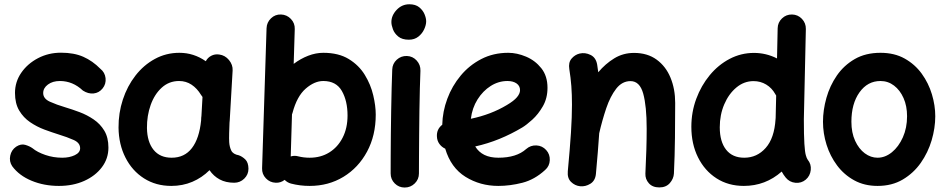

<svg xmlns="http://www.w3.org/2000/svg" viewBox="-20 -796 4337 881"><path d="M450.7 -390.1Q434.1 -369.6 409.4 -367.2Q384.8 -364.7 360.4 -380.4Q314 -424.3 254.9 -424.3Q221.7 -424.3 200 -408.2Q178.2 -392.1 178.2 -369.1Q178.2 -343.3 209 -329.3Q239.7 -315.4 279.3 -303.7Q310.5 -294.4 345 -281.5Q379.4 -268.6 409.7 -248Q439.9 -227.5 458.7 -196.3Q477.5 -165 477.5 -118.7Q477.5 -68.4 447.5 -28.6Q417.5 11.2 366.2 34.2Q314.9 57.1 250.5 57.1Q182.1 57.1 125 33.4Q67.9 9.8 36.1 -33.2Q21.5 -55.2 26.9 -81.5Q32.2 -107.9 54.2 -123Q76.2 -137.2 95.9 -131.3Q115.7 -125.5 129.4 -115.7Q150.9 -97.7 188 -85Q225.1 -72.3 265.6 -72.3Q298.8 -72.3 323.2 -84Q347.7 -95.7 347.7 -115.7Q347.7 -140.6 317.9 -153.8Q288.1 -167 250 -178.7Q218.8 -188.5 183.8 -201.4Q148.9 -214.4 118.2 -235.4Q87.4 -256.3 68.1 -288.8Q48.8 -321.3 48.8 -369.6Q48.8 -420.4 77.6 -462.2Q106.4 -503.9 154.5 -529.1Q202.6 -554.2 259.8 -554.2Q319.8 -554.2 362.3 -535.4Q404.8 -516.6 440.4 -480.5Q461.4 -463.9 464.4 -437.3Q467.3 -410.6 450.7 -390.1Z M1054.7 42.5Q1016.1 42.5 988 27.3Q960 12.2 941.4 -15.1Q906.7 19.5 862.3 38.3Q817.9 57.1 766.1 57.1Q695.3 57.1 640.9 22.5Q586.4 -12.2 555.7 -72.8Q524.9 -133.3 523.9 -210Q523.4 -277.3 543.7 -339.1Q564 -400.9 601.6 -449.2Q639.2 -497.6 690.7 -525.6Q742.2 -553.7 803.2 -553.7Q869.1 -553.7 924.3 -515.1Q932.6 -531.2 949.2 -540Q965.8 -548.8 985.8 -545.9Q1012.7 -542.5 1030.8 -520.5Q1048.8 -498.5 1047.4 -472.7L1034.2 -244.6Q1033.7 -239.3 1033.2 -233.4Q1032.2 -212.4 1031.5 -185.5Q1030.8 -158.7 1031.7 -143.6Q1033.2 -121.6 1041.3 -105Q1049.3 -88.4 1075.7 -83.5Q1091.3 -78.1 1105.5 -64.5Q1119.6 -50.8 1120.1 -22Q1120.1 4.9 1100.8 23.7Q1081.5 42.5 1054.7 42.5ZM767.6 -72.3Q826.7 -72.3 860.6 -116.5Q894.5 -160.6 902.8 -243.2Q902.8 -250 903.3 -255.9Q903.3 -260.3 904.3 -264.2L909.2 -351.1Q905.3 -355.5 902.3 -360.8Q884.3 -390.6 858.9 -407.5Q833.5 -424.3 801.8 -424.3Q755.9 -424.3 722.4 -394Q689 -363.8 671.4 -314.5Q653.8 -265.1 654.3 -208.5Q655.3 -145 684.6 -108.6Q713.9 -72.3 767.6 -72.3Z M1269.5 -729.5Q1296.4 -728.5 1314.9 -709Q1333.5 -689.5 1332.5 -662.6L1327.6 -502.9Q1359.4 -526.9 1394.3 -540.3Q1429.2 -553.7 1463.4 -553.7Q1533.7 -553.7 1580.3 -525.1Q1627 -496.6 1654.1 -452.1Q1681.2 -407.7 1692.6 -358.9Q1704.1 -310.1 1704.1 -270Q1704.1 -174.3 1664.3 -100.3Q1624.5 -26.4 1555.9 15.4Q1487.3 57.1 1400.9 57.1Q1356.4 57.1 1315.4 46.4Q1298.8 42 1286.1 29.3Q1268.1 43.5 1245.1 42.5Q1218.3 41.5 1200 22.2Q1181.6 2.9 1182.6 -23.9L1203.1 -666.5Q1204.1 -693.4 1223.4 -711.9Q1242.7 -730.5 1269.5 -729.5ZM1348.6 -78.6Q1373.5 -72.3 1400.9 -72.3Q1451.7 -72.3 1490.7 -96.4Q1529.8 -120.6 1552.2 -164.3Q1574.7 -208 1574.7 -266.1Q1574.7 -333 1548.6 -378.7Q1522.5 -424.3 1463.4 -424.3Q1422.9 -424.3 1382.6 -389.2Q1342.3 -354 1322.3 -278.3Q1321.3 -274.4 1319.8 -271L1314 -78.1Q1331.5 -83.5 1348.6 -78.6Z M1775.9 -694.8Q1775.9 -725.1 1800 -750.7Q1824.2 -776.4 1858.4 -776.4Q1886.7 -776.4 1903.6 -762.7Q1920.4 -749 1928 -730.7Q1935.5 -712.4 1935.5 -698.2Q1935.5 -681.6 1926.5 -661.9Q1917.5 -642.1 1899.7 -627.9Q1881.8 -613.8 1856 -613.8Q1825.2 -613.8 1807.6 -628.2Q1790 -642.6 1783 -661.6Q1775.9 -680.7 1775.9 -694.8ZM1847.2 -539.1Q1874 -538.1 1892.1 -518.1Q1910.2 -498 1909.2 -471.2Q1907.7 -437.5 1906.5 -389.4Q1905.3 -341.3 1904.5 -286.6Q1903.8 -231.9 1903.3 -177.7Q1902.8 -123.5 1902.6 -77.1Q1902.3 -30.8 1902.3 0Q1902.3 26.9 1883.1 45.7Q1863.8 64.5 1836.9 64.5Q1810.1 64.5 1791.3 45.7Q1772.5 26.9 1772.5 0Q1772.5 -31.2 1772.7 -77.6Q1772.9 -124 1773.4 -178.5Q1773.9 -232.9 1774.9 -288.1Q1775.9 -343.3 1777.1 -392.6Q1778.3 -441.9 1779.8 -477.1Q1780.8 -503.9 1800.5 -522Q1820.3 -540 1847.2 -539.1Z M2481.4 -16.1Q2433.1 28.3 2376.7 42.7Q2320.3 57.1 2266.6 57.1Q2183.1 57.1 2116 15.4Q2048.8 -26.4 2022.9 -113.8Q2006.8 -121.1 1996.3 -135.5Q1985.8 -149.9 1984.9 -168.5Q1982.4 -202.6 2009.3 -223.6Q2010.7 -284.2 2032.5 -342.8Q2054.2 -401.4 2093.8 -449Q2133.3 -496.6 2188.5 -525.1Q2243.7 -553.7 2312 -553.7Q2352.1 -553.7 2393.8 -536.1Q2435.5 -518.6 2463.9 -482.9Q2492.2 -447.3 2492.2 -393.1Q2492.2 -345.2 2470.9 -308.3Q2449.7 -271.5 2422.4 -246.8Q2395 -222.2 2377 -211.4Q2325.7 -180.7 2271.7 -158.7Q2217.8 -136.7 2160.6 -124Q2191.9 -72.3 2266.6 -72.3Q2350.1 -72.3 2394.5 -112.3Q2414.6 -129.9 2441.4 -128.7Q2468.3 -127.4 2486.3 -107.4Q2503.9 -87.9 2502.7 -60.8Q2501.5 -33.7 2481.4 -16.1ZM2308.6 -424.3Q2267.6 -424.3 2231.7 -401.6Q2195.8 -378.9 2171.1 -339.6Q2146.5 -300.3 2140.6 -251Q2233.4 -270.5 2305.7 -314Q2337.9 -333 2352.1 -349.9Q2366.2 -366.7 2366.2 -382.3Q2366.2 -401.9 2350.3 -413.1Q2334.5 -424.3 2308.6 -424.3Z M2585.4 -10.3Q2595.2 -114.7 2599.9 -187.7Q2604.5 -260.7 2604.5 -315.9Q2604.5 -362.3 2601.6 -401.1Q2598.6 -439.9 2592.3 -479Q2587.4 -508.8 2602.5 -526.9Q2617.7 -544.9 2639.6 -550.3Q2665 -556.2 2689.9 -543.9Q2714.8 -531.7 2720.2 -499Q2723.1 -481 2725.1 -464.4Q2757.8 -503.4 2798.6 -528.3Q2839.4 -553.2 2889.2 -553.2Q2950.7 -553.2 2992.9 -522.5Q3035.2 -491.7 3056.6 -439.7Q3078.1 -387.7 3078.1 -323.7Q3078.1 -245.6 3077.1 -163.6Q3076.2 -81.5 3072.3 0.5Q3070.8 24.4 3053.5 44.2Q3036.1 64 3005.4 64Q2974.1 64 2957.3 44.9Q2940.4 25.9 2941.4 0.5Q2944.3 -57.6 2945.8 -108.2Q2947.3 -158.7 2947.3 -205.6Q2947.3 -309.1 2931.4 -366.5Q2915.5 -423.8 2873 -423.8Q2834.5 -423.8 2807.4 -388.9Q2780.3 -354 2761.7 -299.1Q2743.2 -244.1 2729.5 -184.6Q2727.1 -144.5 2723.1 -98.4Q2719.2 -52.2 2714.4 2Q2711.4 33.2 2689 47.1Q2666.5 61 2642.1 58.6Q2618.2 56.2 2600.3 38.8Q2582.5 21.5 2585.4 -10.3Z M3439.5 -553.2Q3495.6 -553.2 3545.4 -527.8L3548.3 -666Q3548.8 -692.9 3568.1 -711.4Q3587.4 -730 3614.3 -729.5Q3641.1 -729 3659.7 -709.5Q3678.2 -689.9 3677.7 -663.1L3668.5 -249Q3668.5 -174.3 3670.9 -136.5Q3673.3 -98.6 3677.5 -84Q3681.6 -69.3 3686 -63.5Q3703.1 -43 3700.2 -15.9Q3697.3 11.2 3677.2 28.3Q3656.7 45.4 3629.6 42.7Q3602.5 40 3585.4 19Q3574.7 5.9 3566.9 -8.8Q3492.2 57.1 3393.1 57.1Q3321.8 57.1 3267.6 22.2Q3213.4 -12.7 3182.9 -74Q3152.3 -135.3 3152.3 -214.4Q3152.3 -281.7 3174.8 -342.5Q3197.3 -403.3 3236.6 -450.9Q3275.9 -498.5 3328.1 -525.9Q3380.4 -553.2 3439.5 -553.2ZM3282.7 -211.9Q3282.7 -146 3311.8 -109.1Q3340.8 -72.3 3395 -72.3Q3453.6 -72.3 3493.4 -117.2Q3533.2 -162.1 3538.6 -249Q3538.6 -252 3539.1 -254.9L3541.5 -357.4Q3539.1 -360.8 3537.1 -364.7Q3522 -392.1 3495.8 -408Q3469.7 -423.8 3437.5 -423.8Q3394 -423.8 3358.9 -394.5Q3323.7 -365.2 3303.2 -317.1Q3282.7 -269 3282.7 -211.9Z M4020 -553.7Q4084 -553.7 4131.1 -527.3Q4178.2 -501 4209.5 -457.8Q4240.7 -414.6 4256.1 -363.3Q4271.5 -312 4271.5 -262.7Q4271.5 -208.5 4254.9 -152.3Q4238.3 -96.2 4205.1 -48.8Q4171.9 -1.5 4122.3 27.8Q4072.8 57.1 4006.8 57.1Q3946.3 57.1 3899.7 31.5Q3853 5.9 3821 -36.9Q3789.1 -79.6 3772.7 -131.8Q3756.3 -184.1 3756.3 -237.3Q3756.3 -291 3772 -346.7Q3787.6 -402.3 3819.8 -449.2Q3852.1 -496.1 3901.9 -524.9Q3951.7 -553.7 4020 -553.7ZM4020 -424.3Q3960.9 -424.3 3923.8 -372.3Q3886.7 -320.3 3886.7 -237.3Q3886.7 -187 3903.8 -149.9Q3920.9 -112.8 3948.2 -92.5Q3975.6 -72.3 4006.8 -72.3Q4041.5 -72.3 4072.5 -97.4Q4103.5 -122.6 4122.8 -165.8Q4142.1 -209 4142.1 -262.7Q4142.1 -309.6 4126 -345.9Q4109.9 -382.3 4082.3 -403.3Q4054.7 -424.3 4020 -424.3Z"/></svg>

Font: Mikhak-FD Bold
Style: Regular
Weight: 700
Designer: Amin Abedi
Version: Version 3.3